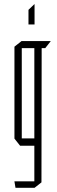

<svg xmlns="http://www.w3.org/2000/svg" viewBox="-20 -697 271 917"><path d="M54 200 49 170V169H144V-1H76L49 -35V-474L83 -501H222V-500L196 -467H179L178 174L145 200ZM84 -467V-36H144V-467ZM116 -580V-650L144 -677H145V-580Z"/></svg>

Font: Foldit Thin ExtraLight
Style: Regular
Weight: 250
Version: Version 1.003